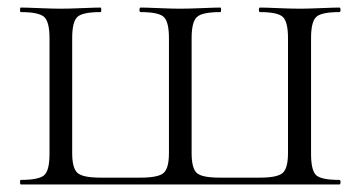

<svg xmlns="http://www.w3.org/2000/svg" viewBox="-20 -488 953 508"><path d="M35 0Q33 0 33 -6Q33 -12 35 -12Q83 -12 97 -24.5Q111 -37 111 -81V-387Q111 -430 97 -443Q83 -456 35 -456Q33 -456 33 -462Q33 -468 35 -468Q48 -468 84 -466.5Q120 -465 140 -465Q162 -465 197.5 -466.5Q233 -468 246 -468Q248 -468 248 -462Q248 -456 246 -456Q198 -456 184.5 -443Q171 -430 171 -387V-83Q171 -43 185 -30.5Q199 -18 246 -18H352Q399 -18 413 -30.5Q427 -43 427 -83V-387Q427 -430 413.5 -443Q400 -456 352 -456Q349 -456 349 -462Q349 -468 352 -468Q365 -468 400.5 -466.5Q436 -465 457 -465Q478 -465 514 -466.5Q550 -468 563 -468Q565 -468 565 -462Q565 -456 563 -456Q515 -456 501 -443Q487 -430 487 -387V-83Q487 -43 500.5 -30.5Q514 -18 561 -18H668Q714 -18 728 -30.5Q742 -43 742 -83V-387Q742 -430 728.5 -443Q715 -456 668 -456Q665 -456 665 -462Q665 -468 668 -468Q681 -468 716 -466.5Q751 -465 773 -465Q793 -465 829 -466.5Q865 -468 878 -468Q881 -468 881 -462Q881 -456 878 -456Q830 -456 816.5 -443Q803 -430 803 -387V-81Q803 -37 816.5 -24.5Q830 -12 878 -12Q881 -12 881 -6Q881 0 878 0Z"/></svg>

Font: Cormorant SC
Style: Regular
Weight: 400
Designer: Christian Thalmann (Catharsis Fonts)
Version: Version 1.000;PS 002.000;hotconv 1.0.88;makeotf.lib2.5.64775